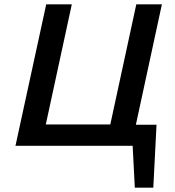

<svg xmlns="http://www.w3.org/2000/svg" viewBox="-20 -678 815 893"><path d="M733 -658 612 -98H708L693 195H607L597 0H52L195 -658H314L193 -99H493L614 -658Z"/></svg>

Font: EauTest
Style: Bold Italic
Weight: 700
Italic angle: -12°
Designer: Christian Thalmann (Catharsis Fonts)
Version: Version 0.001;PS 000.001;hotconv 1.0.88;makeotf.lib2.5.64775